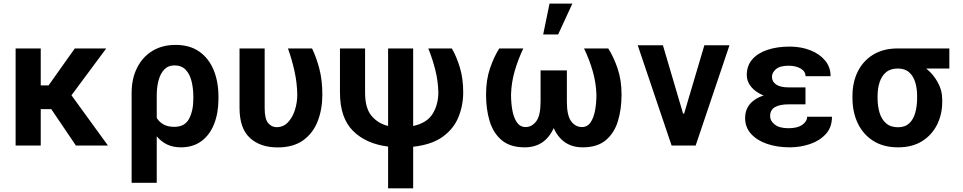

<svg xmlns="http://www.w3.org/2000/svg" viewBox="-20 -792 5240 1045"><path d="M393.1 0 258.9 -198.2H201.7V0H65V-528.4H201.7V-327.1H244.3L387.1 -528.4H558.2L369 -273.4L567.5 0Z M696.4 203.1V-286.2Q696.4 -363.6 725.9 -422.6Q755.3 -481.5 808.9 -514.6Q862.6 -547.6 935.7 -547.6Q1012.4 -547.6 1064.3 -511.4Q1116.1 -475.1 1142.6 -411.4Q1169 -347.7 1169 -264.6V-254.6Q1169 -177.6 1145.6 -117.7Q1122.2 -57.9 1076.5 -24Q1030.9 9.9 964.1 9.9Q921.5 9.9 889 -5.9Q856.5 -21.7 833.1 -50.1V203.1ZM833.1 -275.2V-150.2Q846.9 -127.5 870.4 -114.5Q893.8 -101.6 929 -101.6Q985.8 -101.6 1009.1 -145.6Q1032.3 -189.6 1032.3 -254.6V-264.6Q1032.3 -311.1 1022.5 -350.1Q1012.8 -389.2 990.2 -412.6Q967.7 -436.1 929.3 -436.1Q895.2 -436.1 873.9 -413.5Q852.6 -391 842.9 -354.2Q833.1 -317.5 833.1 -275.2Z M1283.7 -528.4H1420.5V-203.8Q1420.5 -144.9 1439.3 -122.3Q1458.1 -99.8 1485.4 -99.8Q1522 -99.8 1547.1 -126.1Q1572.1 -152.3 1585 -193Q1598 -233.7 1598 -276.6Q1596.9 -341.6 1582.9 -404.8Q1568.9 -468 1547.2 -528.4H1678.3Q1700.6 -483.3 1717.5 -420.3Q1734.4 -357.2 1734.4 -276.6Q1734.4 -197.1 1709 -131.9Q1683.6 -66.8 1629.8 -28.2Q1576 10.3 1490.8 10.3Q1396.3 10.3 1340 -41.5Q1283.7 -93.4 1283.7 -204.9Z M1830.3 -528.4H1967V-287.6Q1967 -203.5 2002.1 -161.6Q2037.3 -119.7 2092.3 -106.5V-528.4H2228.7V-106.2Q2304.7 -122.9 2335.2 -173.3Q2365.8 -223.7 2365.8 -289.8Q2364.3 -351.2 2349.3 -411.2Q2334.2 -471.2 2311.1 -528.4H2439.3Q2464.1 -485.8 2482.6 -425.8Q2501.1 -365.8 2501.1 -289.8Q2501.1 -218.4 2475.3 -154.8Q2449.6 -91.3 2389.9 -47.9Q2330.3 -4.6 2228.7 6.7V233H2092.3V5.7Q1971.6 -9.2 1900.9 -80.1Q1830.3 -150.9 1830.3 -288.4Z M2697.4 -528.4H2828.1Q2799.4 -467.7 2781.2 -404.8Q2763.1 -342 2761.4 -277Q2761.4 -231.2 2768.8 -190.9Q2776.3 -150.6 2793.7 -125.5Q2811.1 -100.5 2840.9 -100.5Q2874.6 -100.5 2898.4 -131.6Q2922.2 -162.6 2922.2 -239.3V-408.7H3065.3V-239.3Q3065.3 -162.6 3089 -131.6Q3112.6 -100.5 3147 -100.5Q3176.8 -100.5 3194.1 -125.5Q3211.3 -150.6 3218.7 -190.7Q3226.2 -230.8 3226.2 -277Q3224.1 -342 3206 -404.8Q3187.9 -467.7 3158.7 -528.4H3290.5Q3319.2 -483.7 3341.1 -420.3Q3362.9 -356.9 3362.9 -277Q3362.9 -197.4 3343 -132.5Q3323.2 -67.5 3277 -28.8Q3230.8 9.9 3151.3 9.9Q3041.2 9.9 2993.6 -94.8Q2946 9.9 2835.9 9.9Q2756.7 9.9 2710.8 -28.8Q2664.8 -67.5 2645.1 -132.5Q2625.4 -197.4 2625.4 -277Q2625.4 -356.9 2647 -420.3Q2668.7 -483.7 2697.4 -528.4ZM2936.4 -604.4 2970.9 -772.4H3095.2L3017.8 -604.4Z M3950.3 -545.5 3766.3 0H3635.3L3451 -545.5H3588.1L3697.8 -173.7H3703.5L3813.6 -545.5Z M4271.7 -316.4H4364V-224.1H4271.7Q4225.1 -224.1 4198.3 -209.2Q4171.5 -194.2 4171.5 -159.4Q4171.5 -134.2 4196.7 -114.2Q4221.9 -94.1 4271 -94.1Q4320.3 -94.1 4346.6 -112.7Q4372.9 -131.4 4372.9 -156.6H4508.2Q4508.2 -98.7 4474.3 -62Q4440.3 -25.2 4387.6 -7.6Q4334.9 9.9 4278.4 9.9Q4209.5 9.9 4154.5 -9.1Q4099.4 -28.1 4067.5 -63.7Q4035.5 -99.4 4035.5 -149.1Q4035.5 -194.6 4061.6 -225.7Q4087.7 -256.7 4136 -272.4Q4093.4 -289.4 4068.9 -318.7Q4044.4 -348 4044.4 -383.5Q4044.4 -433.9 4074 -468.4Q4103.7 -502.8 4156.6 -520.6Q4209.5 -538.4 4278.4 -538.4Q4338.8 -538.4 4389.4 -518.8Q4440 -499.3 4470.3 -463.2Q4500.7 -427.2 4500.7 -377.1H4364.3Q4364.3 -403.8 4337.7 -419Q4311.1 -434.3 4272 -434.3Q4224.4 -434.3 4202.9 -415.3Q4181.5 -396.3 4181.5 -374.3Q4181.5 -348 4204 -332.2Q4226.6 -316.4 4271.7 -316.4Z M4619.7 -258.5V-269.9Q4619.7 -343.8 4648.4 -402.2Q4677.2 -460.6 4732.4 -494.5Q4787.6 -528.4 4866.5 -528.4H5147V-419H5021.3Q5058.9 -388.8 5083.6 -344.6Q5108.3 -300.4 5108.3 -248.6V-238.6Q5108.3 -170.1 5080.3 -113.6Q5052.2 -57.2 4998.6 -23.6Q4945 9.9 4867.9 9.9Q4788.4 9.9 4733 -25.2Q4677.6 -60.4 4648.6 -121.1Q4619.7 -181.8 4619.7 -258.5ZM4756.4 -269.9V-258.5Q4756.4 -214.8 4767.2 -178.6Q4778.1 -142.4 4802.6 -120.9Q4827.1 -99.4 4867.9 -99.4Q4905.9 -99.4 4928.8 -120.9Q4951.7 -142.4 4961.6 -178.6Q4971.6 -214.8 4971.6 -258.5V-269.9Q4971.6 -309.7 4961.5 -343.8Q4951.3 -377.8 4928.3 -398.4Q4905.2 -419 4866.5 -419Q4826.3 -419 4802.2 -398.4Q4778.1 -377.8 4767.2 -343.8Q4756.4 -309.7 4756.4 -269.9Z"/></svg>

Font: Interface
Style: Bold
Weight: 700
Designer: Rasmus Andersson
Foundry: rsms
Version: Version 1.8